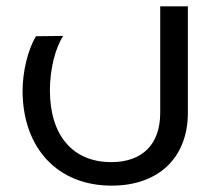

<svg xmlns="http://www.w3.org/2000/svg" viewBox="-20 -426 677 604"><path d="M484 -406V-71C484 28 428 84 330 84C209 84 137 0 137 -142C137 -208 154 -276 179 -313L93 -312C67 -268 51 -200 51 -139C52 41 162 158 331 158C478 158 570 71 571 -69V-406Z"/></svg>

Font: Hejaz
Style: Regular
Weight: 400
Designer: Bandar Raffah (Arabic) and Santiago Orozco (Latin)
Foundry: Caramella and Typemade
Version: Version 1.010;hotconv 1.0.109;makeotfexe 2.5.65596